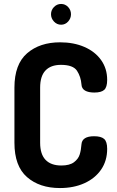

<svg xmlns="http://www.w3.org/2000/svg" viewBox="-20 -945 590 971"><path d="M288 -617Q237 -617 210 -588.5Q183 -560 183 -502V-223Q183 -165 210.5 -136.5Q238 -108 290 -108Q332 -108 354 -124.5Q376 -141 383 -163.5Q390 -186 392 -215Q395 -256 456 -256Q491 -256 506.5 -242.5Q522 -229 522 -192Q522 -132 491.5 -87.5Q461 -43 407 -18.5Q353 6 283 6Q180 6 116.5 -49.5Q53 -105 53 -223V-502Q53 -620 117 -675.5Q181 -731 284 -731Q353 -731 407 -707.5Q461 -684 491.5 -641Q522 -598 522 -541Q522 -504 507 -490.5Q492 -477 457 -477Q427 -477 410 -487Q393 -497 392 -518Q389 -557 369.5 -587Q350 -617 288 -617ZM339 -873Q339 -852 324.5 -836Q310 -820 289 -820Q268 -820 253 -836Q238 -852 238 -873Q238 -894 253 -909.5Q268 -925 289 -925Q310 -925 324.5 -909.5Q339 -894 339 -873Z"/></svg>

Font: Dosis
Style: Regular
Weight: 400
Designer: Edgar Tolentino, Pablo Impallari, Igino Marini
Foundry: Edgar Tolentino, Pablo Impallari, Igino Marini
Version: Version 1.007;Glyphs 3.1.1 (3134)